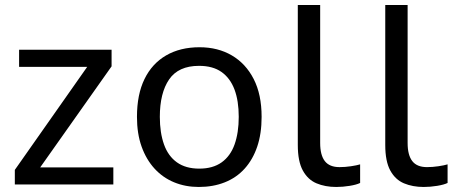

<svg xmlns="http://www.w3.org/2000/svg" viewBox="-20 -734 1811 764"><path d="M431 0H39V-58L327 -468H56V-536H424V-470L140 -68H431Z M1021 -269Q1021 -202 1003.5 -150.5Q986 -99 953.5 -63Q921 -27 874.5 -8.5Q828 10 771 10Q718 10 673 -8.5Q628 -27 595 -63Q562 -99 543.5 -150.5Q525 -202 525 -269Q525 -358 555 -419.5Q585 -481 641 -513.5Q697 -546 774 -546Q847 -546 902.5 -513.5Q958 -481 989.5 -419.5Q1021 -358 1021 -269ZM616 -269Q616 -206 632.5 -159.5Q649 -113 684 -88Q719 -63 773 -63Q827 -63 862 -88Q897 -113 913.5 -159.5Q930 -206 930 -269Q930 -333 913 -378Q896 -423 861.5 -447.5Q827 -472 772 -472Q690 -472 653 -418Q616 -364 616 -269Z M1318 10Q1274 10 1239.5 -4.5Q1205 -19 1185 -55.5Q1165 -92 1165 -157V-714H1254V-165Q1254 -117 1272.5 -93Q1291 -69 1331 -69Q1353 -69 1376.5 -72.5Q1400 -76 1413 -80V-6Q1399 1 1371.5 5.5Q1344 10 1318 10Z M1666 10Q1622 10 1587.5 -4.5Q1553 -19 1533 -55.5Q1513 -92 1513 -157V-714H1602V-165Q1602 -117 1620.5 -93Q1639 -69 1679 -69Q1701 -69 1724.5 -72.5Q1748 -76 1761 -80V-6Q1747 1 1719.5 5.5Q1692 10 1666 10Z"/></svg>

Font: lguzrati25
Style: Book
Weight: 400
Designer: Jelle Bosma - Monotype Design Team, Universal Thirst
Foundry: Monotype Imaging Inc.
Version: Version 2.106